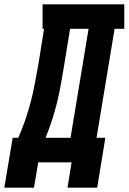

<svg xmlns="http://www.w3.org/2000/svg" viewBox="-62 -755 598 893"><path d="M-42 118 -3 -114H23Q41 -155 56 -198.5Q71 -242 82 -285Q93 -328 101 -372Q109 -416 117 -459L143 -621H136V-735H516V-621H471L387 -114H428L390 118H252L271 0H116L96 118ZM150 -114H266L350 -621H264L235 -443Q228 -401 220.5 -359.5Q213 -318 203 -277Q193 -236 179.5 -195Q166 -154 150 -114Z"/></svg>

Font: Iosevka Slab Heavy
Style: Italic
Weight: 900
Italic angle: -9°
Monospace: yes
Designer: Belleve Invis
Foundry: Belleve Invis
Version: Version 11.1.0; ttfautohint (v1.8.3)